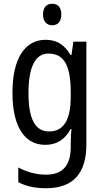

<svg xmlns="http://www.w3.org/2000/svg" viewBox="-20 -758 548 1018"><path d="M257 -738C227 -738 208 -719 208 -681C208 -644 228 -624 257 -624C287 -624 305 -644 305 -681C305 -719 287 -738 257 -738ZM222 -547C112 -547 46 -448 46 -266C46 -87 110 10 220 10C280 10 323 -17 355 -74H359C356 -48 355 -15 355 5V22C355 123 309 168 224 168C173 168 124 155 77 130V208C119 230 166 240 224 240C372 240 438 157 438 7V-537H369L359 -466H354C322 -522 279 -547 222 -547ZM237 -474C319 -474 355 -412 355 -269V-245C355 -121 317 -61 240 -61C167 -61 131 -126 131 -265C131 -401 166 -474 237 -474Z"/></svg>

Font: Noto Sans Gujarati UI Condensed
Style: Regular
Weight: 400
Width: 3
Designer: Jelle Bosma - Monotype Design Team, Universal Thirst
Foundry: Monotype Imaging Inc.
Version: Version 2.106